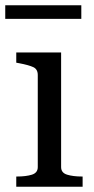

<svg xmlns="http://www.w3.org/2000/svg" viewBox="-26 -712 358 732"><path d="M-6 -692H284V-640H-6ZM207 -512V-75Q207 -53 230 -46Q253 -39 287 -39H289V0H36V-39H38Q73 -39 95.5 -46Q118 -53 118 -75V-426Q118 -448 101 -456Q84 -464 47 -471L36 -473V-512Z"/></svg>

Font: Roboto Serif 72pt
Style: Regular
Weight: 400
Designer: Greg Gazdowicz
Foundry: Commercial Type
Version: Version 1.008